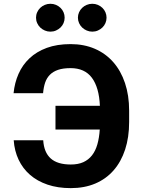

<svg xmlns="http://www.w3.org/2000/svg" viewBox="-20 -966 740 996"><path d="M346.2 -737.2Q415.5 -737.2 471.6 -713.1Q527.7 -688.9 567.3 -644Q606.9 -599.1 628.4 -535.2Q649.9 -471.2 649.9 -392V-333.1Q649.9 -253.9 629.1 -190.3Q608.3 -126.8 569.2 -82.2Q530.2 -37.6 474.1 -13.8Q418 9.9 347.3 9.9Q279.8 9.9 226.6 -8.2Q173.3 -26.3 135.7 -59.1Q98 -92 76.5 -137.6Q55 -183.2 51.1 -238.3H204.2Q208.1 -175.4 243.1 -144Q278.1 -112.6 347.3 -112.6Q385.3 -112.6 412.3 -124.8Q439.3 -137.1 457.4 -160.3Q475.5 -183.6 485.1 -217.3Q494.7 -251.1 497.5 -294H267.8V-417.3H498.2Q494 -512.4 456.7 -562.5Q419.4 -612.6 346.2 -612.6Q307.5 -612.6 281.4 -603.7Q255.3 -594.8 238.8 -578.1Q222.3 -561.4 214.1 -537.3Q206 -513.1 203.5 -482.6H50.4Q55.8 -536.6 76.2 -582.9Q96.6 -629.3 133.2 -663.7Q169.7 -698.2 222.8 -717.7Q275.9 -737.2 346.2 -737.2ZM384.2 -874.3Q384.2 -889.2 390.1 -902.3Q396 -915.5 406.1 -925.2Q416.2 -935 429.9 -940.7Q443.5 -946.4 458.8 -946.4Q474.4 -946.4 487.7 -940.7Q501.1 -935 511.2 -925.2Q521.3 -915.5 527 -902.3Q532.7 -889.2 532.7 -874.3Q532.7 -859.4 527 -846.2Q521.3 -833.1 511.2 -823.3Q501.1 -813.6 487.7 -807.7Q474.4 -801.8 458.8 -801.8Q443.5 -801.8 429.9 -807.7Q416.2 -813.6 406.1 -823.3Q396 -833.1 390.1 -846.2Q384.2 -859.4 384.2 -874.3ZM166.9 -874.3Q166.9 -889.2 172.8 -902.3Q178.6 -915.5 188.7 -925.2Q198.9 -935 212.5 -940.7Q226.2 -946.4 241.5 -946.4Q257.1 -946.4 270.4 -940.7Q283.7 -935 293.9 -925.2Q304 -915.5 309.7 -902.3Q315.3 -889.2 315.3 -874.3Q315.3 -859.4 309.7 -846.2Q304 -833.1 293.9 -823.3Q283.7 -813.6 270.4 -807.7Q257.1 -801.8 241.5 -801.8Q226.2 -801.8 212.5 -807.7Q198.9 -813.6 188.7 -823.3Q178.6 -833.1 172.8 -846.2Q166.9 -859.4 166.9 -874.3Z"/></svg>

Font: Cannonade
Style: Bold
Weight: 700
Designer: Rasmus Andersson
Foundry: rsms
Version: Version 3.012;git-f93a4a705